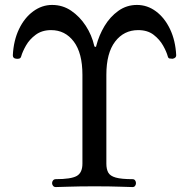

<svg xmlns="http://www.w3.org/2000/svg" viewBox="-20 -758 767 778"><path d="M206 0Q199 0 195 -5Q191 -10 191 -16Q191 -22 195 -27Q199 -32 206 -32Q268 -32 291 -45Q314 -58 314 -95V-455Q314 -543 279 -589.5Q244 -636 187 -636Q150 -636 124.5 -617Q99 -598 85 -573Q71 -548 66 -530Q64 -522 57.5 -520.5Q51 -519 46 -520Q32 -521 32 -534Q35 -594 57 -640Q79 -686 114.5 -712Q150 -738 191 -738Q234 -738 268.5 -714.5Q303 -691 327.5 -653.5Q352 -616 362 -572Q363 -568 366 -568Q370 -568 370 -572Q381 -615 403.5 -652.5Q426 -690 459.5 -714Q493 -738 535 -738Q577 -738 612 -712Q647 -686 669 -640Q691 -594 694 -534Q694 -523 680 -520Q679 -520 678 -520Q672 -520 667 -521Q662 -522 660 -529Q655 -548 641 -573Q627 -598 602.5 -617Q578 -636 540 -636Q482 -636 446.5 -589.5Q411 -543 411 -455V-95Q411 -73 418.5 -59Q426 -45 449 -38.5Q472 -32 517 -32Q524 -32 527.5 -27Q531 -22 531 -16Q531 -10 527.5 -5Q524 0 517 0Q507 0 466.5 -1.5Q426 -3 363 -3Q300 -3 258 -1.5Q216 0 206 0Z"/></svg>

Font: Zen Old Mincho Medium
Style: Regular
Weight: 500
Designer: Yoshimichi Ohira
Foundry: Positype
Version: Version 1.500